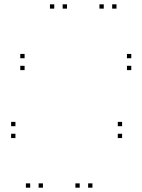

<svg xmlns="http://www.w3.org/2000/svg" viewBox="-20 -760 660 890"><path d="M290.5 -720V-740H270.5V-720ZM231.5 -720V-740H211.5V-720ZM120 110V90H100V110ZM179 110V90H159V110ZM520 -720V-740H500V-720ZM461 -720V-740H441V-720ZM349.5 110V90H329.5V110ZM408.5 110V90H388.5V110ZM588.5 -435V-455H568.5V-435ZM588.5 -490V-510H568.5V-490ZM94 -490V-510H74V-490ZM94 -435V-455H74V-435ZM546 -120V-140H526V-120ZM546 -175V-195H526V-175ZM51.5 -175V-195H31.5V-175ZM51.5 -120V-140H31.5V-120Z"/></svg>

Font: Monaspace Argon Dots Var
Style: Regular
Weight: 400
Designer: Riley Cran and the Lettermatic Team
Version: Version 1.100 (Monaspace Argon Dots)